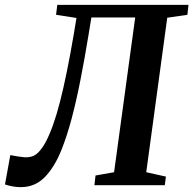

<svg xmlns="http://www.w3.org/2000/svg" viewBox="-48 -763 796 791"><path d="M328.5 -691 317 -621Q300.5 -520 283.2 -432.5Q266 -345 246.8 -273.2Q227.5 -201.5 206 -147.5Q177.5 -75.5 137 -33.8Q96.5 8 37.5 8Q21 8 5.2 5.2Q-10.5 2.5 -27.5 -3L-5.5 -124Q12.5 -120.5 27.2 -118.2Q42 -116 54.5 -115Q84 -113.5 103 -129Q122 -144.5 139.5 -176.5Q155.5 -206.5 170.2 -247.5Q185 -288.5 199 -343Q213 -397.5 227.2 -467.2Q241.5 -537 256.5 -625L267 -689L183 -702L188 -743H728.5L724 -702L641 -690L554.5 -53.5L635.5 -35.5L631 0H341L345.5 -40L422 -53.5L509 -691Z"/></svg>

Font: Merriweather 48pt SemiBold
Style: Italic
Weight: 600
Italic angle: -7.8°
Designer: Eben Sorkin
Foundry: Eben Sorkin
Version: Version 2.101